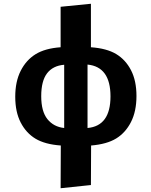

<svg xmlns="http://www.w3.org/2000/svg" viewBox="-20 -778 801 1020"><path d="M302 -527V-742L463 -758V-527Q547 -521 597 -491Q647 -461 676 -405Q705 -349 705 -268Q705 -187 676 -130Q647 -73 597.5 -42.5Q548 -12 464 -5L463 205L302 222L303 -5Q219 -11 169 -41Q119 -71 90 -127Q61 -183 61 -264Q61 -345 90 -402Q119 -459 169 -490Q219 -521 302 -527ZM321 -98V-434Q261 -429 230 -388.5Q199 -348 199 -267Q199 -186 232 -145Q265 -104 321 -98ZM445 -98Q567 -109 567 -266Q567 -423 445 -435Z"/></svg>

Font: Fix15 Mono
Style: Bold
Weight: 700
Designer: Carrois Corporate & Edenspiekermann AG
Foundry: Carrois Corporate GbR & Edenspiekermann AG
Version: Version 3.206